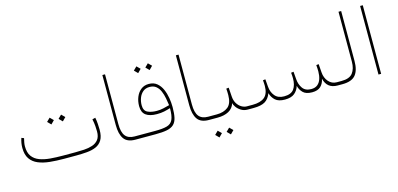

<svg xmlns="http://www.w3.org/2000/svg" viewBox="-72 -1102 3608 1739"><g transform="rotate(-15 1732.5 -232.5)"><path d="M516.1 0H402.8Q332 0 270.5 -6.3Q209 -12.7 162.4 -32.2Q115.7 -51.8 89.4 -90.3Q63 -128.9 63 -192.9Q63 -237.8 78.1 -283.2L101.1 -274.4Q96.7 -256.3 93 -237.5Q89.4 -218.8 89.4 -201.2Q89.4 -141.1 114.5 -106.7Q139.6 -72.3 183.3 -55.9Q227.1 -39.6 283.7 -34.9Q340.3 -30.3 402.8 -30.3H516.6Q557.6 -30.3 599.6 -32.7Q641.6 -35.2 677 -46.9Q712.4 -58.6 733.9 -85.7Q755.4 -112.8 755.4 -161.6Q755.4 -183.1 753.2 -213.1Q751 -243.2 743.2 -278.8L772 -286.1Q777.8 -259.3 780 -225.6Q782.2 -191.9 782.2 -170.4Q782.2 -109.4 761 -74.7Q739.7 -40 702.9 -24.2Q666 -8.3 617.9 -4.2Q569.8 0 516.1 0ZM480 -393.6 511.7 -362.3 480 -330.1 448.2 -362.3ZM372.6 -393.6 404.3 -362.3 372.6 -330.1 340.8 -362.3Z M934.1 -643.1H959V-176.3Q959 -99.6 986.6 -64.9Q1014.2 -30.3 1072.3 -30.3H1102.1V0H1072.3Q996.1 0 965.1 -44.9Q934.1 -89.8 934.1 -174.3Z M1359.4 -639.2 1391.1 -607.9 1359.4 -575.7 1327.6 -607.9ZM1252 -639.2 1283.7 -607.9 1252 -575.7 1220.2 -607.9ZM1268.1 -30.3Q1336.9 -30.3 1376.2 -41.3Q1415.5 -52.2 1431.9 -87.4Q1448.2 -122.6 1448.2 -194.8Q1418.5 -185.5 1389.2 -179.2Q1359.9 -172.9 1320.8 -172.9Q1253.9 -172.9 1218.3 -199Q1182.6 -225.1 1182.6 -284.2Q1182.6 -330.1 1198.5 -369.1Q1214.4 -408.2 1244.6 -432.4Q1274.9 -456.5 1318.4 -456.5Q1364.3 -456.5 1394.3 -431.6Q1424.3 -406.7 1441.7 -367.4Q1459 -328.1 1466.3 -283.4Q1473.6 -238.8 1473.6 -198.7Q1473.6 -137.7 1464.6 -98.6Q1455.6 -59.6 1432.6 -38.1Q1409.7 -16.6 1368.2 -8.3Q1326.7 0 1262.2 0H1082.5V-30.3ZM1327.1 -201.7Q1359.4 -201.7 1389.2 -208.5Q1418.9 -215.3 1447.3 -223.1Q1442.9 -254.9 1436.3 -290.3Q1429.7 -325.7 1416.5 -357.2Q1403.3 -388.7 1379.6 -408.4Q1356 -428.2 1317.9 -428.2Q1280.8 -428.2 1256.1 -407.5Q1231.4 -386.7 1219.2 -354.2Q1207 -321.8 1207 -285.6Q1207 -234.9 1241.7 -218.3Q1276.4 -201.7 1327.1 -201.7Z M1623.5 -643.1H1648.4V-176.3Q1648.4 -99.6 1676 -64.9Q1703.6 -30.3 1761.7 -30.3H1791.5V0H1761.7Q1685.5 0 1654.5 -44.9Q1623.5 -89.8 1623.5 -174.3Z M1771 -30.3H1843.3Q1908.7 -30.3 1948.5 -61.8Q1988.3 -93.3 1988.8 -172.4Q1988.8 -208 1986.3 -233.4L2009.8 -236.3L2015.6 -152.8Q2018.1 -113.8 2034.9 -86.4Q2051.8 -59.1 2076.2 -44.7Q2100.6 -30.3 2125.5 -30.3H2154.3V0H2125.5Q2089.4 0 2062.5 -17.3Q2035.6 -34.7 2020.5 -56.9Q2005.4 -79.1 2003.9 -93.3Q1989.7 -45.9 1947.3 -22.9Q1904.8 0 1842.3 0H1771ZM1919.9 114.3 1951.7 145.5 1919.9 177.7 1888.2 145.5ZM1812.5 114.3 1844.2 145.5 1812.5 177.7 1780.8 145.5Z M2730.5 0Q2671.9 0 2644.5 -28.3Q2617.2 -56.6 2609.4 -92.8Q2596.7 -51.8 2565.7 -25.9Q2534.7 0 2475.1 0Q2415 0 2385.3 -27.1Q2355.5 -54.2 2344.2 -95.2Q2325.2 -44.4 2288.1 -22.2Q2251 0 2179.7 0H2134.8V-30.3H2180.7Q2253.4 -30.3 2291.7 -62Q2330.1 -93.8 2330.1 -167.5Q2330.1 -178.2 2329.3 -192.4Q2328.6 -206.5 2327.1 -220.7L2350.1 -223.6L2356 -152.3Q2359.9 -101.1 2389.4 -65.7Q2418.9 -30.3 2475.6 -30.3Q2541 -30.3 2567.6 -67.1Q2594.2 -104 2594.2 -167.5Q2594.2 -178.2 2593.3 -192.4Q2592.3 -206.5 2590.8 -220.7L2614.3 -223.6L2620.1 -152.3Q2623.5 -103 2649.2 -66.7Q2674.8 -30.3 2729.5 -30.3Q2767.1 -30.3 2789.6 -49.1Q2812 -67.9 2822 -99.1Q2832 -130.4 2832 -167.5Q2832 -195.8 2829.1 -228.5L2852.1 -231.4L2857.9 -152.3Q2861.3 -100.6 2891.8 -65.4Q2922.4 -30.3 2968.3 -30.3H2998.5V0H2968.3Q2869.1 0 2846.7 -96.2Q2837.9 -51.8 2810.5 -25.9Q2783.2 0 2730.5 0Z M2979 -30.3H3013.7Q3088.4 -30.3 3118.4 -69.6Q3148.4 -108.9 3148.4 -175.8V-643.1H3173.3V-176.3Q3173.3 -87.4 3136.7 -43.7Q3100.1 0 3013.2 0H2979Z M3376 -643.1V0H3351.1V-643.1Z"/></g></svg>

Font: Vazirmatn FD Thin
Style: Regular
Weight: 100
Designer: Saber Rastikerdar
Foundry: Saber Rastikerdar
Version: Version 33.003